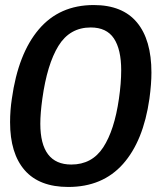

<svg xmlns="http://www.w3.org/2000/svg" viewBox="-20 -730 660 762"><path d="M20 -245Q20 -292 27 -338Q52 -517 134 -613.5Q216 -710 352 -710Q466 -710 523.5 -641Q581 -572 581 -442Q581 -397 573 -338Q549 -170 468 -79Q387 12 251 12Q136 12 78 -54.5Q20 -121 20 -245ZM452 -338Q461 -400 461 -451Q461 -534 432 -577.5Q403 -621 340 -621Q257 -621 212 -548Q167 -475 148 -338Q140 -280 140 -239Q140 -77 263 -77Q345 -77 389.5 -145Q434 -213 452 -338Z"/></svg>

Font: Krub SemiBold
Style: Italic
Weight: 600
Italic angle: -8°
Designer: Ekaluck Peanpanawate
Foundry: Cadson Demak Co.,Ltd.
Version: Version 1.000; ttfautohint (v1.6)